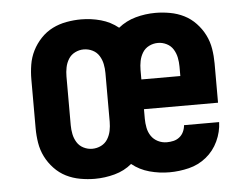

<svg xmlns="http://www.w3.org/2000/svg" viewBox="-44 -581 837 643"><g transform="rotate(-5 375.0 -260.0)"><path d="M250 8Q226 8 201 3.5Q176 -1 154 -12Q132 -23 114.5 -41.5Q97 -60 86 -82Q75 -104 71 -128.5Q67 -153 67 -178V-342Q67 -367 71 -391.5Q75 -416 86 -438Q97 -460 114.5 -478.5Q132 -497 154 -508Q176 -519 201 -523.5Q226 -528 250 -528Q284 -528 316.5 -519Q349 -510 375 -489Q401 -510 433.5 -519Q466 -528 500 -528Q524 -528 549 -523.5Q574 -519 596 -508Q618 -497 635.5 -478.5Q653 -460 664 -438Q675 -416 679 -391.5Q683 -367 683 -342V-210H434V-178Q434 -163 437 -147.5Q440 -132 448.5 -119.5Q457 -107 471 -100Q485 -93 501 -93Q512 -93 523 -95.5Q534 -98 543 -105Q552 -112 557 -122.5Q562 -133 563 -145H681Q680 -112 665.5 -81Q651 -50 625 -29Q599 -8 566.5 0Q534 8 501 8Q467 8 434 -1Q401 -10 375 -31Q350 -10 317 -1Q284 8 250 8ZM565 -310V-342Q565 -357 562 -372Q559 -387 551 -400Q543 -413 529 -420Q515 -427 500 -427Q484 -427 470 -420Q456 -413 448 -400Q440 -387 437 -372Q434 -357 434 -342V-310ZM250 -93Q266 -93 280 -100Q294 -107 302 -120Q310 -133 313 -148Q316 -163 316 -178V-342Q316 -357 313 -372Q310 -387 302 -400Q294 -413 280 -420Q266 -427 250 -427Q235 -427 221 -420Q207 -413 199 -400Q191 -387 188 -372Q185 -357 185 -342V-178Q185 -163 188 -148Q191 -133 199 -120Q207 -107 221 -100Q235 -93 250 -93Z"/></g></svg>

Font: Iosevka Plex Etoile
Style: Bold
Weight: 700
Designer: Belleve Invis
Foundry: Belleve Invis
Version: Version 25.1.1; ttfautohint (v1.8.4)